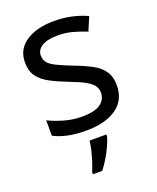

<svg xmlns="http://www.w3.org/2000/svg" viewBox="-142 -630 764 936"><g transform="rotate(-20 239.5 -162.5)"><path d="M434 -148Q434 -70 376 -30Q318 10 220 10Q164 10 123.5 1Q83 -8 52 -24V-104Q84 -88 129.5 -74.5Q175 -61 222 -61Q289 -61 319 -82.5Q349 -104 349 -140Q349 -160 338 -176Q327 -192 298.5 -208Q270 -224 217 -244Q165 -264 128 -284Q91 -304 71 -332Q51 -360 51 -404Q51 -472 106.5 -509Q162 -546 252 -546Q301 -546 343.5 -536.5Q386 -527 423 -510L393 -440Q359 -454 322 -464Q285 -474 246 -474Q192 -474 163.5 -456.5Q135 -439 135 -409Q135 -387 148 -371.5Q161 -356 191.5 -341.5Q222 -327 273 -307Q324 -288 360 -268Q396 -248 415 -219.5Q434 -191 434 -148ZM304 70Q300 88 287.5 115.5Q275 143 258.5 171Q242 199 224 221H176V209Q184 192 192.5 165.5Q201 139 208 110.5Q215 82 217 61H304Z"/></g></svg>

Font: Noto Sans Old Turkic
Style: Regular
Weight: 400
Designer: Monotype Design Team
Foundry: Monotype Imaging Inc.
Version: Version 2.003; ttfautohint (v1.8.4.7-5d5b)